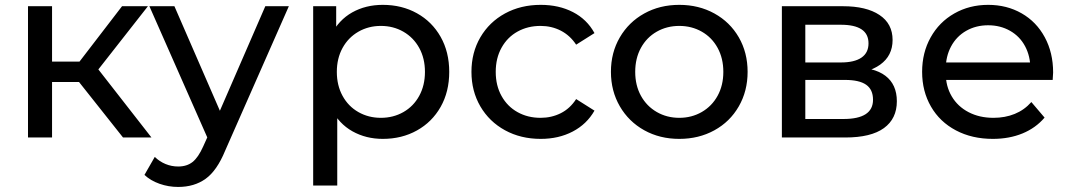

<svg xmlns="http://www.w3.org/2000/svg" viewBox="-20 -555 4327 775"><path d="M272.1 -257.9 351.9 -307 591.4 0H476.6ZM93 -529.9H190.1V0H93ZM160.9 -306.3H335.9V-224H160.9ZM269.6 -265.6 472.6 -529.9H577.1L360.4 -253.6Z M563.1 151 604.7 78.4Q624 97.1 648.3 107.1Q672.6 117.1 699.3 117.1Q734.1 117.1 757.2 98.9Q780.3 80.7 800.3 35.9L833.1 -37L842.4 -50L1050.9 -529.9H1145.9L888.9 53Q855.7 133.9 810 166.7Q764.3 199.6 699.1 199.6Q660 199.6 623.8 186.8Q587.6 174 563.1 151ZM583 -529.9H684L889 -58.6L824.3 17Z M1284.9 -265.3Q1284.9 -352.7 1316.1 -413.6Q1347.3 -474.4 1401.6 -504.9Q1456 -535.4 1525.1 -535.4Q1602 -535.4 1662.9 -501.5Q1723.9 -467.6 1758.6 -406.3Q1793.3 -345 1793.3 -264.9Q1793.3 -184.7 1758.6 -123.5Q1723.9 -62.3 1662.9 -28.4Q1602 5.6 1525.1 5.6Q1457.4 5.6 1402.8 -24.9Q1348.1 -55.4 1316.5 -116.6Q1284.9 -177.9 1284.9 -265.3ZM1244.1 -529.9H1337V-387.9L1331.3 -263.9L1341.3 -139.9V194H1244.1ZM1695.3 -264.9Q1695.3 -319.4 1672.2 -361.5Q1649.1 -403.5 1608.3 -427Q1567.5 -450.4 1517.4 -450.4Q1467.4 -450.4 1426.6 -427Q1385.8 -403.5 1362.7 -361.5Q1339.6 -319.4 1339.6 -264.9Q1339.6 -210.3 1362.7 -168.1Q1385.8 -125.8 1426.6 -102.6Q1467.4 -79.4 1517.4 -79.4Q1567.5 -79.4 1608.3 -102.6Q1649.1 -125.8 1672.2 -168.1Q1695.3 -210.3 1695.3 -264.9Z M1883 -265Q1883 -342.7 1918.9 -404.4Q1954.9 -466 2018.4 -500.7Q2082 -535.4 2162.7 -535.4Q2236 -535.4 2292.6 -506.2Q2349.3 -477 2379.6 -421.4L2305.6 -374.7Q2280.9 -412.1 2243.6 -431.3Q2206.3 -450.4 2161.9 -450.4Q2110.3 -450.4 2069.2 -427.6Q2028.1 -404.9 2004.6 -362.6Q1981 -320.4 1981 -265Q1981 -209.4 2004.6 -167.3Q2028.1 -125.1 2069.2 -102.3Q2110.3 -79.4 2161.9 -79.4Q2206.3 -79.4 2243.6 -98.1Q2280.9 -116.9 2305.6 -155.1L2379.6 -108.4Q2348.4 -53.7 2291.8 -24.1Q2235.1 5.6 2162.7 5.6Q2082 5.6 2018.4 -29.2Q1954.9 -64 1918.9 -125.6Q1883 -187.3 1883 -265Z M2446 -265.2Q2446 -342.6 2481.9 -404.2Q2517.9 -465.9 2580.5 -500.6Q2643.1 -535.4 2721.9 -535.4Q2800.6 -535.4 2863.5 -500.7Q2926.5 -466 2962.1 -404.4Q2997.7 -342.7 2997.7 -265Q2997.7 -187.5 2962.1 -125.6Q2926.5 -63.6 2863.5 -29Q2800.6 5.6 2721.9 5.6Q2643.1 5.6 2580.5 -29.2Q2517.9 -64 2481.9 -125.9Q2446 -187.8 2446 -265.2ZM2899.7 -265Q2899.7 -319.6 2876.6 -361.8Q2853.5 -404 2812.7 -427.2Q2771.9 -450.4 2721.9 -450.4Q2671.8 -450.4 2631 -427.2Q2590.2 -404 2567.1 -361.8Q2544 -319.6 2544 -265Q2544 -210.4 2567.1 -168.4Q2590.2 -126.4 2631 -102.9Q2671.8 -79.4 2721.9 -79.4Q2771.9 -79.4 2812.7 -102.9Q2853.5 -126.4 2876.6 -168.4Q2899.7 -210.4 2899.7 -265Z M3136 -529.9H3382.7Q3476.9 -529.9 3529.9 -494.6Q3582.9 -459.4 3582.9 -393.7Q3582.9 -329.9 3532.7 -294Q3482.6 -258.1 3398.7 -258.1L3413.4 -284.3Q3507.6 -284.3 3553.9 -249.1Q3600.1 -214 3600.1 -146.3Q3600.1 -75.9 3547.9 -37.9Q3495.6 0 3391.9 0H3136ZM3503.9 -152.3Q3503.9 -193.6 3476.1 -213Q3448.4 -232.4 3390.3 -232.4H3230.6V-74.7H3384.6Q3503.9 -74.7 3503.9 -152.3ZM3485.7 -379.9Q3485.7 -417.9 3457.6 -436.5Q3429.6 -455.1 3374.3 -455.1H3230.6V-302.9H3374.3Q3428.7 -302.9 3457.2 -322.4Q3485.7 -341.9 3485.7 -379.9Z M3702.1 -265Q3702.1 -342.6 3736.6 -404.2Q3771 -465.9 3831.9 -500.6Q3892.9 -535.4 3968.6 -535.4Q4044.1 -535.4 4103.9 -501.1Q4163.6 -466.9 4197.2 -404.6Q4230.9 -342.3 4230.9 -262.3Q4230 -247.4 4229.1 -232.4H3778.3V-302.9H4177.9L4139 -278.4Q4139 -328.3 4117.8 -368.2Q4096.6 -408.1 4057.2 -430.6Q4017.9 -453 3968.6 -453Q3919.3 -453 3880 -430.6Q3840.7 -408.1 3819.1 -367.8Q3797.4 -327.4 3797.4 -275.9V-259.9Q3797.4 -207 3821.6 -166.1Q3845.7 -125.1 3889.5 -102.3Q3933.3 -79.4 3990.1 -79.4Q4037.1 -79.4 4075.9 -95.2Q4114.7 -111 4143 -143.1L4196.4 -80.3Q4160.7 -38.4 4107.3 -16.4Q4053.9 5.6 3987.6 5.6Q3903.3 5.6 3838.4 -28.8Q3773.4 -63.1 3737.8 -124.9Q3702.1 -186.6 3702.1 -265Z"/></svg>

Font: iiserrat Thin
Style: Regular
Weight: 100
Designer: Akira Ohta
Foundry: Akira Ohta
Version: Version 1.200;Glyphs 3.3.1 (3343)